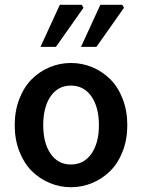

<svg xmlns="http://www.w3.org/2000/svg" viewBox="-20 -764 589 796"><path d="M273.9 12.2Q228 12.2 186 -5.4Q144 -22.9 111.8 -54.9Q79.6 -86.9 60.3 -136.2Q41 -185.5 41 -245.1Q41 -304.7 60.3 -354.2Q79.6 -403.8 111.8 -435.8Q144 -467.8 186 -485.4Q228 -502.9 273.9 -502.9Q320.3 -502.9 362.3 -485.4Q404.3 -467.8 436.8 -435.8Q469.2 -403.8 488.5 -354.2Q507.8 -304.7 507.8 -245.1Q507.8 -185.5 488.5 -136.2Q469.2 -86.9 436.8 -54.9Q404.3 -22.9 362.3 -5.4Q320.3 12.2 273.9 12.2ZM273.9 -82Q327.6 -82 358.9 -126.5Q390.1 -170.9 390.1 -245.1Q390.1 -319.8 358.9 -364.5Q327.6 -409.2 273.9 -409.2Q220.7 -409.2 189.9 -364.7Q159.2 -320.3 159.2 -245.1Q159.2 -170.9 189.9 -126.5Q220.7 -82 273.9 -82ZM147.9 -569.8 228 -744.1H318.8L326.2 -731.9L211.9 -569.8ZM315.9 -569.8 396 -744.1H486.8L494.1 -731.9L379.9 -569.8Z"/></svg>

Font: Source Sans 3 Semibold
Style: Regular
Weight: 600
Designer: Paul D. Hunt
Foundry: Adobe
Version: Version 3.052;hotconv 1.1.0;makeotfexe 2.6.0